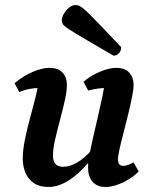

<svg xmlns="http://www.w3.org/2000/svg" viewBox="-20 -732 605 764"><path d="M172.9 12Q137.3 12 114.7 -3.4Q92.1 -18.7 81.3 -44.4Q70.5 -70.1 70.5 -101.2Q70.5 -135.1 79.8 -179.8Q89.1 -224.6 101.7 -270.4Q114.3 -316.2 123.6 -354.5Q132.9 -392.8 132.9 -414.1L177 -374Q169.8 -377.9 159.5 -379.8Q149.3 -381.8 135.6 -381.8Q117.4 -381.8 97.4 -378.1Q77.3 -374.4 56.4 -365.5L38 -400.8Q71.7 -429.5 109.7 -445.7Q147.6 -462 175.9 -462Q212.3 -462 229.2 -442.7Q246.2 -423.4 246.2 -394.9Q246.2 -369.1 237.8 -331.7Q229.4 -294.3 218.5 -253.7Q207.6 -213.1 199.2 -176.4Q190.8 -139.8 190.8 -114.9Q190.8 -89.6 201.2 -78.9Q211.5 -68.3 231.1 -68.3Q256.6 -68.3 285.1 -84.3Q313.7 -100.3 343.9 -133.5L357.5 -80.7H327.9Q290.9 -36.9 250.9 -12.5Q210.9 12 172.9 12ZM400.2 12Q366.2 12 348.3 -8.6Q330.3 -29.2 330.3 -66.6Q330.3 -84.6 335.9 -115.4Q341.5 -146.2 350.4 -184.7Q359.2 -223.2 368.8 -264.2Q378.3 -305.2 386.5 -344.1Q394.7 -382.9 398.4 -414.1L443 -374Q435.8 -377.9 425.5 -379.8Q415.3 -381.8 401 -381.8Q385.7 -381.8 367.6 -379.2Q349.6 -376.7 331 -371.5L312.2 -406.7Q343 -432.6 379.4 -447.3Q415.9 -462 441.9 -462Q477.8 -462 494.7 -442.7Q511.6 -423.4 511.6 -394.9Q511.6 -376.8 505.3 -345.5Q499.1 -314.3 490.1 -277.2Q481.1 -240.2 471.6 -204Q462.1 -167.8 455.8 -139.4Q449.5 -110.9 449.5 -97.4Q449.5 -72 470.6 -72Q479.3 -72 489.9 -75.8Q500.5 -79.6 511.2 -85.8L531.9 -49.8Q514.4 -31.9 491.1 -17.8Q467.9 -3.7 444 4.1Q420.2 12 400.2 12ZM432 -510.4Q357.8 -553.1 315.8 -578Q273.7 -603 254.4 -615.7Q235.1 -628.4 230.4 -635.3Q225.7 -642.3 225.7 -648.7Q225.7 -663.4 234.5 -678Q243.2 -692.7 255.6 -702.3Q268.1 -712 281.3 -712Q289.2 -712 297.6 -707.7Q306 -703.5 322.9 -688.2Q339.7 -672.8 372.2 -638.8Q404.7 -604.8 462.2 -544.4Q462.2 -528.5 452.6 -519.5Q443 -510.4 432 -510.4Z"/></svg>

Font: Petrona
Style: Italic
Weight: 400
Italic angle: -9°
Designer: Ringo R. Seeber
Foundry: Ringo R. Seeber
Version: Version 2.001; ttfautohint (v1.8.3)